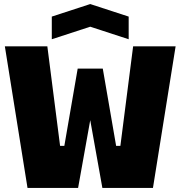

<svg xmlns="http://www.w3.org/2000/svg" viewBox="-20 -929 892 949"><path d="M116 0 4 -700H214L277 -208H298L364 -590H488L554 -208H575L638 -700H848L736 0H486L426 -335L366 0ZM236 -735V-847L426 -909L616 -847V-735L426 -797Z"/></svg>

Font: Tektur ExtraBold
Style: Regular
Weight: 800
Designer: Adam Jagosz
Foundry: Adam Jagosz
Version: Version 1.005;gftools[0.9.30]